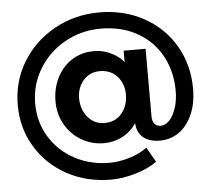

<svg xmlns="http://www.w3.org/2000/svg" viewBox="-57 -763 1072 977"><g transform="rotate(-5 479.0 -274.5)"><path d="M747 -99Q771 -99 791.5 -121Q812 -143 825 -182Q838 -221 838 -270Q838 -368 795 -447.5Q752 -527 671.5 -572.5Q591 -618 485 -618Q385 -618 301.5 -571Q218 -524 169 -443.5Q120 -363 120 -267Q120 -173 166.5 -96.5Q213 -20 293.5 23Q374 66 472 66Q519 66 571.5 50.5Q624 35 664 6L707 81Q664 113 597.5 132.5Q531 152 472 152Q348 152 247.5 97.5Q147 43 89 -53Q31 -149 31 -267Q31 -388 91.5 -487Q152 -586 256 -643.5Q360 -701 485 -701Q610 -701 711 -646Q812 -591 869.5 -493Q927 -395 927 -273Q927 -199 902.5 -142.5Q878 -86 835 -55Q792 -24 736 -24Q689 -24 658.5 -44.5Q628 -65 620 -105L618 -123Q588 -80 545 -58Q502 -36 451 -36Q391 -36 339 -65.5Q287 -95 255.5 -148.5Q224 -202 224 -269Q224 -335 251 -389Q278 -443 327 -475Q376 -507 440 -507Q479 -507 511.5 -494Q544 -481 565 -464Q586 -447 592 -436V-496H704V-152Q704 -125 715.5 -112Q727 -99 747 -99ZM345 -274Q345 -218 378 -178Q411 -138 464 -138Q519 -138 551.5 -177Q584 -216 584 -273Q584 -328 550.5 -365.5Q517 -403 462 -403Q410 -403 377.5 -365.5Q345 -328 345 -274Z"/></g></svg>

Font: Gontserrat Medium
Style: Regular
Weight: 500
Designer: Julieta Ulanovsky
Foundry: Julieta Ulanovsky
Version: Version 6.001